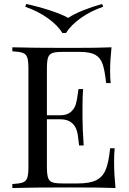

<svg xmlns="http://www.w3.org/2000/svg" viewBox="-20 -946 649 966"><path d="M561 0Q493 -3 332 -3Q140 -3 42 0V-20Q78 -22 94.5 -28Q111 -34 117 -51Q123 -68 123 -106V-602Q123 -640 117 -657Q111 -674 94.5 -680Q78 -686 42 -688V-708Q140 -705 332 -705Q479 -705 541 -708Q534 -642 534 -590Q534 -551 537 -528H514Q507 -593 496 -624.5Q485 -656 459 -670.5Q433 -685 380 -685H297Q261 -685 244.5 -679.5Q228 -674 222 -657Q216 -640 216 -602V-366H282Q317 -366 336 -382.5Q355 -399 361.5 -421.5Q368 -444 372 -478L375 -498H398Q395 -456 395 -404V-356Q395 -305 401 -214H378Q377 -221 372 -262.5Q367 -304 344.5 -325Q322 -346 282 -346H216V-106Q216 -68 222 -51Q228 -34 244.5 -28.5Q261 -23 297 -23H370Q432 -23 464.5 -39.5Q497 -56 512 -92.5Q527 -129 534 -200H557Q554 -173 554 -128Q554 -71 561 0ZM499 -912Q435 -890 385.5 -854.5Q336 -819 312 -780H294Q270 -819 220.5 -854.5Q171 -890 107 -912L112 -926Q172 -913 230.5 -894Q289 -875 323 -856Q351 -875 398.5 -894Q446 -913 494 -926Z"/></svg>

Font: Playfair Display SC
Style: Regular
Weight: 400
Designer: Claus Eggers Sørensen
Foundry: Claus Eggers Sørensen
Version: Version 1.200; ttfautohint (v1.6)